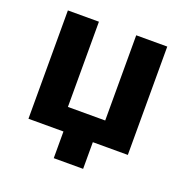

<svg xmlns="http://www.w3.org/2000/svg" viewBox="-118 -629 840 866"><g transform="rotate(20 301.5 -196.0)"><path d="M63 -520V0H231V128H372V0H540V-520H391V-111H212V-520Z"/></g></svg>

Font: Fixel Text Bold
Style: Bold
Weight: 700
Width: 4
Designer: AlfaBravo + MacPaw
Foundry: Kyrylo Tkachov, Marchela Mozhyna, Serhii Makarenko, Maria Weinstein, Zakhar Kryvoshyya
Version: Version 1.211